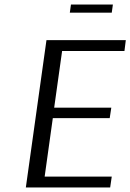

<svg xmlns="http://www.w3.org/2000/svg" viewBox="-20 -827 575 847"><path d="M473 -771H288L293 -807H478ZM466 0H94L185 -650H535L529 -602H254L219 -352H471L464 -306H213L177 -48H473Z"/></svg>

Font: Arsenal
Style: Italic
Weight: 400
Italic angle: -9.10001°
Designer: Andrij Shevchenko
Foundry: Stairsfor
Version: Version 2.001;PS 002.001;hotconv 1.0.88;makeotf.lib2.5.64775